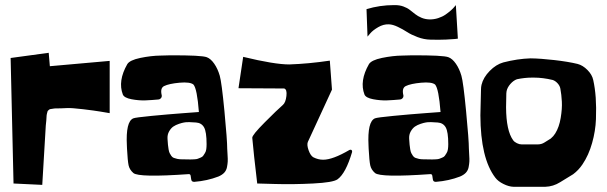

<svg xmlns="http://www.w3.org/2000/svg" viewBox="-20 -694 2344 741"><path d="M32.2 14.2 21 -470.2 168 -490.2 172.4 -438.5 403.3 -459V-257.3Q389.2 -259.8 367.2 -263.4Q345.2 -267.1 300.5 -272.5Q255.9 -277.8 238.8 -276.9Q228 -276.4 215.6 -275.9Q203.1 -275.4 197.3 -275.6Q191.4 -275.9 183.8 -274.4Q176.3 -272.9 174.1 -272.9Q171.9 -272.9 168 -269.5Q164.1 -266.1 163.6 -264.6Q163.1 -263.2 161.4 -256.3Q159.7 -249.5 159.7 -245.1Q159.7 -240.7 158.7 -229.2Q157.7 -217.8 156.7 -209.5L143.1 19.5Z M682.6 -79.1H683.1Q687 -79.1 699 -78.9Q710.9 -78.6 715.1 -78.6Q719.2 -78.6 729.2 -79.1Q739.3 -79.6 743.2 -81.3Q747.1 -83 754.2 -85.7Q761.2 -88.4 764.2 -92.8Q767.1 -97.2 771 -103.3Q774.9 -109.4 776.1 -118.2Q777.3 -127 777.3 -137.7Q777.3 -185.1 767.6 -202.4Q757.8 -219.7 736.8 -221.2Q714.8 -222.7 710 -222.7Q708 -222.7 703.1 -222.4Q698.2 -222.2 696.3 -222.2Q693.4 -221.7 688.5 -220.9Q683.6 -220.2 670.9 -216.1Q658.2 -211.9 648.9 -205.6Q639.6 -199.2 632.6 -186.8Q625.5 -174.3 626.5 -158.2Q627.4 -143.6 628.2 -135.5Q628.9 -127.4 630.6 -117.7Q632.3 -107.9 634.8 -103Q637.2 -98.1 641.1 -92.5Q645 -86.9 650.6 -84.7Q656.2 -82.5 664.1 -80.8Q671.9 -79.1 682.6 -79.1ZM856.9 -120.1Q856.9 -113.3 858.2 -96.7Q859.4 -80.1 858.9 -70.8Q858.4 -61.5 856 -48.8Q853.5 -36.1 845.2 -27.3Q836.9 -18.6 822.8 -12.7Q779.8 3.9 730 7.8H729Q718.8 7.8 717.8 -2.4L715.8 -15.6Q714.8 -22 709 -22H708.5Q515.1 -8.3 494.6 -26.4Q480 -39.1 476.3 -55.9Q472.7 -72.8 470.2 -119.6Q469.7 -127.4 469.7 -131.8Q464.8 -225.1 494.6 -237.3Q502.4 -240.7 565.7 -246.8Q628.9 -252.9 688.5 -257.3L747.6 -261.7Q740.7 -351.6 726.6 -367.7Q713.4 -378.4 672.9 -374.8Q632.3 -371.1 613.3 -361.8Q597.7 -354 604 -327.1Q604 -326.7 604.2 -325.4Q604.5 -324.2 604.5 -323.7Q604.5 -318.4 600.6 -314.5Q596.7 -310.5 591.8 -310.1Q565.9 -307.6 540.8 -306.6Q515.6 -305.7 487.5 -311Q459.5 -316.4 454.1 -329.1Q434.1 -381.3 471.2 -446.3Q480.5 -461.9 521.7 -470.5Q563 -479 599.6 -479.5L636.2 -480.5Q758.3 -481 778.3 -473.1Q793.5 -467.3 806.9 -448Q820.3 -428.7 828.1 -401.9Q835.4 -377 846.2 -264.9Q856.9 -152.8 856.9 -120.1Z M918.5 -474.6Q1039.6 -445.3 1096.2 -445.3Q1170.9 -447.8 1252.9 -460L1261.2 -348.1L1168 -146Q1163.6 -134.8 1171.1 -113.8Q1178.7 -92.8 1189.5 -86.9Q1208 -77.6 1226.6 -77.6H1227.5Q1264.2 -77.6 1328.6 -115.2Q1330.6 -116.2 1332 -116.2Q1338.9 -116.2 1338.9 -109.4V-107.4Q1314.5 -24.9 1282.7 -2Q1265.6 10.3 1188.2 14.2Q1110.8 18.1 1041.5 16.1L972.7 14.2Q958.5 -105 953.6 -162.1Q952.6 -172.4 1001.7 -221.7Q1050.8 -271 1071.8 -289.1Q1082.5 -298.3 1085.4 -323.7Q1088.4 -349.1 1076.7 -352.5L900.4 -353.5Z M1398.4 -552.7 1394.5 -658.7Q1445.8 -674.3 1500.5 -674.3H1504.4Q1522.5 -674.3 1537.1 -668.9Q1551.8 -663.6 1562 -655.5Q1572.3 -647.5 1582.5 -639.4Q1592.8 -631.3 1606.7 -625.5Q1620.6 -619.6 1637.2 -619.1Q1654.3 -618.7 1670.9 -624Q1687.5 -629.4 1699.5 -637.7Q1711.4 -646 1720.7 -654.3Q1730 -662.6 1734.4 -668.5L1739.3 -674.3L1747.1 -544.9Q1743.7 -544.4 1736.3 -543.5Q1729 -542.5 1701.7 -541.3Q1674.3 -540 1641.1 -541Q1616.2 -541.5 1591.6 -550.8Q1566.9 -560.1 1550.8 -570.6Q1534.7 -581.1 1515.4 -590.3Q1496.1 -599.6 1481 -600.1Q1460 -601.1 1439.5 -589.1Q1418.9 -577.1 1408.7 -564.9ZM1615.2 -79.1H1615.7Q1619.6 -79.1 1631.6 -78.9Q1643.6 -78.6 1647.7 -78.6Q1651.9 -78.6 1661.9 -79.1Q1671.9 -79.6 1675.8 -81.3Q1679.7 -83 1686.8 -85.7Q1693.8 -88.4 1696.8 -92.8Q1699.7 -97.2 1703.6 -103.3Q1707.5 -109.4 1708.7 -118.2Q1710 -127 1710 -137.7Q1710 -185.1 1700.2 -202.4Q1690.4 -219.7 1669.4 -221.2Q1647.5 -222.7 1642.6 -222.7Q1640.6 -222.7 1635.7 -222.4Q1630.9 -222.2 1628.9 -222.2Q1626 -221.7 1621.1 -220.9Q1616.2 -220.2 1603.5 -216.1Q1590.8 -211.9 1581.5 -205.6Q1572.3 -199.2 1565.2 -186.8Q1558.1 -174.3 1559.1 -158.2Q1560.1 -143.6 1560.8 -135.5Q1561.5 -127.4 1563.2 -117.7Q1564.9 -107.9 1567.4 -103Q1569.8 -98.1 1573.7 -92.5Q1577.6 -86.9 1583.3 -84.7Q1588.9 -82.5 1596.7 -80.8Q1604.5 -79.1 1615.2 -79.1ZM1789.6 -120.1Q1789.6 -113.3 1790.8 -96.7Q1792 -80.1 1791.5 -70.8Q1791 -61.5 1788.6 -48.8Q1786.1 -36.1 1777.8 -27.3Q1769.5 -18.6 1755.4 -12.7Q1712.4 3.9 1662.6 7.8H1661.6Q1651.4 7.8 1650.4 -2.4L1648.4 -15.6Q1647.5 -22 1641.6 -22H1641.1Q1447.8 -8.3 1427.2 -26.4Q1412.6 -39.1 1408.9 -55.9Q1405.3 -72.8 1402.8 -119.6Q1402.3 -127.4 1402.3 -131.8Q1397.5 -225.1 1427.2 -237.3Q1435.1 -240.7 1498.3 -246.8Q1561.5 -252.9 1621.1 -257.3L1680.2 -261.7Q1673.3 -351.6 1659.2 -367.7Q1646 -378.4 1605.5 -374.8Q1564.9 -371.1 1545.9 -361.8Q1530.3 -354 1536.6 -327.1Q1536.6 -326.7 1536.9 -325.4Q1537.1 -324.2 1537.1 -323.7Q1537.1 -318.4 1533.2 -314.5Q1529.3 -310.5 1524.4 -310.1Q1498.5 -307.6 1473.4 -306.6Q1448.2 -305.7 1420.2 -311Q1392.1 -316.4 1386.7 -329.1Q1366.7 -381.3 1403.8 -446.3Q1413.1 -461.9 1454.3 -470.5Q1495.6 -479 1532.2 -479.5L1568.8 -480.5Q1690.9 -481 1710.9 -473.1Q1726.1 -467.3 1739.5 -448Q1752.9 -428.7 1760.7 -401.9Q1768.1 -377 1778.8 -264.9Q1789.6 -152.8 1789.6 -120.1Z M2123 -179.2Q2138.2 -203.6 2144 -239.3Q2149.9 -274.9 2148.4 -301.8Q2147 -328.6 2142.6 -352.1Q2140.6 -362.8 2132.1 -372.3Q2123.5 -381.8 2113.3 -385.3Q2075.2 -394.5 2040 -394.5H2034.2Q2004.9 -394.5 1975.1 -388.2Q1961.4 -383.3 1949.7 -369.9Q1938 -356.4 1935.1 -342.3Q1934.1 -337.4 1934.1 -333.5V-333L1933.1 -279.8Q1933.6 -189.5 1960.4 -152.8Q1965.3 -146 1974.9 -141.4Q1984.4 -136.7 1993.2 -136.7H1994.6H2053.7H2055.2Q2069.8 -136.7 2081.1 -144L2105.5 -159.2Q2116.2 -168 2123 -179.2ZM2269.5 -385.3Q2276.4 -354.5 2279.1 -317.1Q2281.7 -279.8 2280 -234.1Q2278.3 -188.5 2265.1 -141.8Q2252 -95.2 2228 -59.6Q2212.9 -37.1 2191.9 -21.5L2141.6 9.3Q2115.2 25.9 2084.5 26.9H1961.9Q1943.8 26.4 1923.1 16.1Q1902.3 5.9 1891.6 -8.3Q1834.5 -83 1834 -249L1836.4 -350.1Q1836.4 -357.9 1838.4 -366.7Q1845.2 -395 1869.9 -420.2Q1894.5 -445.3 1922.4 -453.1Q1977.5 -467.3 2027.8 -468.8Q2066.4 -468.3 2119.4 -462.2Q2172.4 -456.1 2209 -447.3Q2229.5 -441.9 2247.3 -423.8Q2265.1 -405.8 2269.5 -385.3Z"/></svg>

Font: Some Time Later
Style: Regular
Weight: 400
Version: Version 003.300